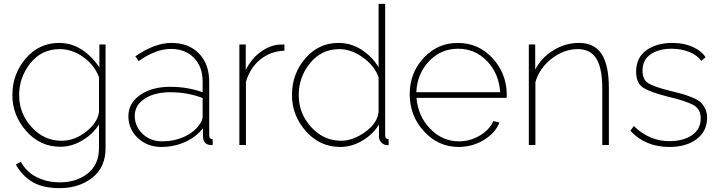

<svg xmlns="http://www.w3.org/2000/svg" viewBox="-20 -750 3719 993"><path d="M44 -258Q44 -367 113 -447.5Q182 -528 286 -528Q406 -528 494 -402V-520H526V16Q526 115 457.5 169Q389 223 289 223Q202 223 148.5 191.5Q95 160 62 101L88 87Q117 140 170.5 166.5Q224 193 289 193Q377 193 434.5 146.5Q492 100 492 16V-106Q459 -55 404.5 -23Q350 9 292 9Q187 9 115.5 -72.5Q44 -154 44 -258ZM492 -172V-351Q468 -414 410.5 -455Q353 -496 289 -496Q195 -496 137 -423Q79 -350 79 -258Q79 -163 143.5 -92.5Q208 -22 298 -22Q366 -22 426 -69.5Q486 -117 492 -172Z M860 -301Q949 -301 1028 -273V-328Q1028 -405 983 -451Q938 -497 864 -497Q786 -497 697 -434L680 -459Q781 -528 866 -528Q956 -528 1009 -473.5Q1062 -419 1062 -326V-52Q1062 -30 1080 -30V0Q1066 1 1061 -1Q1032 -7 1030 -42V-87Q994 -41 937 -15.5Q880 10 815 10Q742 10 693 -36Q644 -82 644 -149Q644 -216 704.5 -258.5Q765 -301 860 -301ZM1010 -104Q1028 -126 1028 -148V-243Q950 -273 862 -273Q779 -273 728 -239.5Q677 -206 677 -151Q677 -96 717.5 -57.5Q758 -19 819 -19Q880 -19 932 -42.5Q984 -66 1010 -104Z M1451 -488Q1379 -485 1326 -442Q1273 -399 1252 -327V0H1218V-520H1251V-388Q1278 -443 1323.5 -478Q1369 -513 1419 -519Q1432 -520 1451 -520Z M1490 -258Q1490 -368 1559 -448Q1628 -528 1730 -528Q1796 -528 1850.5 -492.5Q1905 -457 1938 -402V-730H1972V-52Q1972 -30 1990 -30V0Q1980 2 1972 -1Q1958 -5 1949 -17Q1940 -29 1940 -43V-106Q1908 -54 1853 -22Q1798 10 1740 10Q1634 10 1562 -71.5Q1490 -153 1490 -258ZM1938 -172V-351Q1916 -411 1856 -453.5Q1796 -496 1735 -496Q1643 -496 1584 -424Q1525 -352 1525 -258Q1525 -163 1589.5 -92.5Q1654 -22 1744 -22Q1806 -22 1869.5 -68Q1933 -114 1938 -172Z M2352 10Q2247 10 2173 -70.5Q2099 -151 2099 -263Q2099 -373 2171 -450.5Q2243 -528 2348 -528Q2454 -528 2527 -449.5Q2600 -371 2601 -260Q2601 -249 2600 -244H2134Q2142 -149 2205 -84Q2268 -19 2354 -19Q2411 -19 2461 -48.5Q2511 -78 2532 -124L2563 -116Q2541 -61 2481.5 -25.5Q2422 10 2352 10ZM2133 -273H2567Q2560 -371 2498.5 -434.5Q2437 -498 2349 -498Q2261 -498 2199.5 -434Q2138 -370 2133 -273Z M3129 0H3095V-290Q3095 -397 3064.5 -446.5Q3034 -496 2968 -496Q2897 -496 2833.5 -447Q2770 -398 2749 -325V0H2715V-520H2748V-390Q2780 -452 2842 -490Q2904 -528 2974 -528Q3055 -528 3092 -470Q3129 -412 3129 -294Z M3442 10Q3317 10 3240 -74L3258 -98Q3339 -20 3441 -20Q3514 -20 3559 -51Q3604 -82 3604 -137Q3604 -186 3566 -207Q3528 -228 3431 -251Q3340 -274 3305 -297.5Q3270 -321 3270 -379Q3270 -452 3323 -490Q3376 -528 3457 -528Q3517 -528 3562.5 -507.5Q3608 -487 3629 -454L3607 -435Q3586 -465 3544.5 -481.5Q3503 -498 3453 -498Q3388 -498 3345.5 -469.5Q3303 -441 3303 -384Q3303 -339 3331.5 -320.5Q3360 -302 3439 -282Q3485 -271 3507.5 -264.5Q3530 -258 3560 -246Q3590 -234 3603.5 -221Q3617 -208 3627 -188Q3637 -168 3637 -141Q3637 -72 3583.5 -31Q3530 10 3442 10Z"/></svg>

Font: Raleway-v4020 ExtraLight
Style: Regular
Weight: 275
Designer: Matt McInerney, Pablo Impallari, Rodrigo Fuenzalida
Foundry: Matt McInerney, Pablo Impallari, Rodrigo Fuenzalida
Version: Version 4.020;PS 004.020;hotconv 1.0.88;makeotf.lib2.5.64775